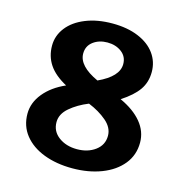

<svg xmlns="http://www.w3.org/2000/svg" viewBox="-105 -796 874 908"><g transform="rotate(15 332.0 -342.5)"><path d="M57 -182Q57 -236 95 -282.5Q133 -329 199 -358Q140 -390 113 -430.5Q86 -471 86 -523Q86 -572 117 -612Q148 -652 205 -675Q262 -698 336 -698Q409 -698 463 -675.5Q517 -653 545.5 -613.5Q574 -574 574 -524Q574 -474 548 -436.5Q522 -399 465 -362Q533 -331 570 -286.5Q607 -242 607 -187Q607 -126 570.5 -81Q534 -36 470.5 -11.5Q407 13 328 13Q250 13 188.5 -10.5Q127 -34 92 -78Q57 -122 57 -182ZM434 -525Q434 -562 405.5 -583.5Q377 -605 336 -605Q295 -605 266.5 -583.5Q238 -562 238 -525Q238 -464 336 -419Q434 -464 434 -525ZM452 -179Q452 -219 415 -250.5Q378 -282 326 -303Q274 -282 237 -250.5Q200 -219 200 -179Q200 -134 236.5 -107Q273 -80 326 -80Q379 -80 415.5 -107Q452 -134 452 -179Z"/></g></svg>

Font: Maitree
Style: Bold
Weight: 700
Designer: CadsonDemak Team
Foundry: CadsonDemak
Version: Version 1.002